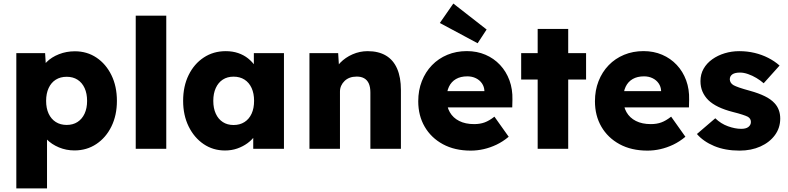

<svg xmlns="http://www.w3.org/2000/svg" viewBox="-20 -827 4377 1067"><path d="M70.7 220V-531.7H230.7L238 -413L205.3 -422Q212 -455.3 239.3 -482.5Q266.7 -509.7 307.8 -525.8Q349 -542 396 -542Q463.7 -542 516.3 -506.7Q569 -471.3 599.3 -409.3Q629.7 -347.3 629.7 -266.3Q629.7 -186.3 599.2 -124.2Q568.7 -62 515.3 -26.5Q462 9 393.7 9Q348.3 9 307.7 -7.8Q267 -24.7 239 -53.3Q211 -82 202.7 -117L241.3 -131V220ZM350.7 -132.7Q385.3 -132.7 410.7 -149Q436 -165.3 450 -195.3Q464 -225.3 464 -266.3Q464 -307.3 450.2 -337.5Q436.3 -367.7 411 -384Q385.7 -400.3 350.7 -400.3Q315.7 -400.3 290 -384.2Q264.3 -368 250.3 -337.7Q236.3 -307.3 236.3 -266.3Q236.3 -225.3 250.3 -195.3Q264.3 -165.3 290 -149Q315.7 -132.7 350.7 -132.7Z M734.3 0V-740H904V0Z M1230.3 9.3Q1164 9.3 1111.5 -26.3Q1059 -62 1028.3 -124.3Q997.7 -186.7 997.7 -266.7Q997.7 -347.7 1028.2 -409.8Q1058.7 -472 1112.2 -507.3Q1165.7 -542.7 1234.7 -542.7Q1272.3 -542.7 1303.7 -532Q1335 -521.3 1358.8 -502.2Q1382.7 -483 1399.5 -458Q1416.3 -433 1425.7 -404.3L1390.7 -407.7V-531.7H1558V0H1387.3V-129L1425.3 -128.7Q1416.7 -100.3 1398.8 -75.2Q1381 -50 1355.5 -31.3Q1330 -12.7 1298.5 -1.7Q1267 9.3 1230.3 9.3ZM1278 -132.3Q1313 -132.3 1338.7 -148.7Q1364.3 -165 1378.2 -195.2Q1392 -225.3 1392 -266.7Q1392 -307.7 1378.2 -338Q1364.3 -368.3 1338.7 -384.7Q1313 -401 1278 -401Q1243.3 -401 1218.2 -384.7Q1193 -368.3 1179.2 -338Q1165.3 -307.7 1165.3 -266.7Q1165.3 -225.3 1179.2 -195.2Q1193 -165 1218.2 -148.7Q1243.3 -132.3 1278 -132.3Z M1699.7 0V-531.7H1859.3L1866 -423.7L1831.3 -411.7Q1842 -448.7 1870.7 -478.2Q1899.3 -507.7 1939.3 -525.2Q1979.3 -542.7 2023.3 -542.7Q2083.3 -542.7 2124.7 -518.2Q2166 -493.7 2187 -445.3Q2208 -397 2208 -326.7V0H2038.3V-313Q2038.3 -342.7 2029.7 -362.5Q2021 -382.3 2003.3 -392.2Q1985.7 -402 1960.7 -401.3Q1940.7 -401.3 1924 -395.2Q1907.3 -389 1895.2 -377.3Q1883 -365.7 1876.2 -350.8Q1869.3 -336 1869.3 -318V0H1785Q1755.3 0 1734 0Q1712.7 0 1699.7 0Z M2596 10Q2507 10 2441.5 -25.5Q2376 -61 2340.2 -122.7Q2304.3 -184.3 2304.3 -264.3Q2304.3 -325 2324.3 -376Q2344.3 -427 2380.5 -464.5Q2416.7 -502 2466.2 -522.5Q2515.7 -543 2574.3 -543Q2630.7 -543 2677.7 -522.8Q2724.7 -502.7 2758.8 -466.3Q2793 -430 2811.2 -380.5Q2829.3 -331 2827.7 -272.7L2826.7 -230H2404.3L2381.3 -320.7H2689.7L2672 -301.7V-321.7Q2671 -345.3 2658.3 -363.7Q2645.7 -382 2624.7 -392.3Q2603.7 -402.7 2577 -402.7Q2539.7 -402.7 2514 -387.8Q2488.3 -373 2475 -345.2Q2461.7 -317.3 2461.7 -277.3Q2461.7 -235 2479.7 -203.5Q2497.7 -172 2532 -154.7Q2566.3 -137.3 2614.7 -137.3Q2647.7 -137.3 2673.2 -146.7Q2698.7 -156 2727.7 -178.7L2807 -67Q2774.3 -39.7 2739.2 -23Q2704 -6.3 2668.2 1.8Q2632.3 10 2596 10ZM2634.3 -586.7 2424.3 -699.3 2499.3 -807.3 2684.3 -663Z M2968 0V-666.3H3137.7V0ZM2876.3 -385V-531.7H3237V-385Z M3578 10Q3489 10 3423.5 -25.5Q3358 -61 3322.2 -122.7Q3286.3 -184.3 3286.3 -264.3Q3286.3 -325 3306.3 -376Q3326.3 -427 3362.5 -464.5Q3398.7 -502 3448.2 -522.5Q3497.7 -543 3556.3 -543Q3612.7 -543 3659.7 -522.8Q3706.7 -502.7 3740.8 -466.3Q3775 -430 3793.2 -380.5Q3811.3 -331 3809.7 -272.7L3808.7 -230H3386.3L3363.3 -320.7H3671.7L3654 -301.7V-321.7Q3653 -345.3 3640.3 -363.7Q3627.7 -382 3606.7 -392.3Q3585.7 -402.7 3559 -402.7Q3521.7 -402.7 3496 -387.8Q3470.3 -373 3457 -345.2Q3443.7 -317.3 3443.7 -277.3Q3443.7 -235 3461.7 -203.5Q3479.7 -172 3514 -154.7Q3548.3 -137.3 3596.7 -137.3Q3629.7 -137.3 3655.2 -146.7Q3680.7 -156 3709.7 -178.7L3789 -67Q3756.3 -39.7 3721.2 -23Q3686 -6.3 3650.2 1.8Q3614.3 10 3578 10Z M4090 10Q4010 10 3949.3 -15.3Q3888.7 -40.7 3853 -82.3L3955 -169.7Q3986.3 -139.3 4025.8 -125.2Q4065.3 -111 4099 -111Q4111.7 -111 4121.8 -113.5Q4132 -116 4138.8 -121.3Q4145.7 -126.7 4149.3 -133.5Q4153 -140.3 4153 -149.3Q4153 -168 4136 -178Q4126.7 -183 4105.8 -189.8Q4085 -196.7 4051.7 -205Q4006.3 -216.7 3972.3 -233Q3938.3 -249.3 3916.3 -270.7Q3895.3 -291.7 3884 -317.8Q3872.7 -344 3872.7 -376.3Q3872.7 -414.7 3890.2 -445.2Q3907.7 -475.7 3938.2 -497.5Q3968.7 -519.3 4007.5 -531Q4046.3 -542.7 4088 -542.7Q4133 -542.7 4173.5 -533Q4214 -523.3 4249.3 -505.3Q4284.7 -487.3 4312.3 -462.7L4224 -364.3Q4206.3 -380 4183.8 -393.5Q4161.3 -407 4137.3 -415.3Q4113.3 -423.7 4093 -423.7Q4078.7 -423.7 4068 -421.3Q4057.3 -419 4050.2 -414Q4043 -409 4039.3 -402Q4035.7 -395 4035.7 -386Q4036 -376.3 4041.2 -367.8Q4046.3 -359.3 4057 -353.3Q4066.7 -348 4088.3 -340.3Q4110 -332.7 4149.3 -322Q4196 -309 4229.8 -292.5Q4263.7 -276 4284 -254Q4300 -237 4308 -215.3Q4316 -193.7 4316 -168Q4316 -116.3 4286.5 -76.2Q4257 -36 4206 -13Q4155 10 4090 10Z"/></svg>

Font: Lexend Medium
Style: Regular
Weight: 500
Designer: Bonnie Shaver-Troup, Thomas Jockin
Foundry: Lexend
Version: Version 1.005